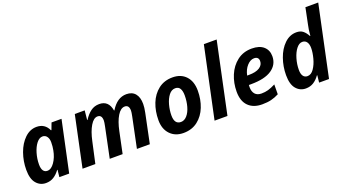

<svg xmlns="http://www.w3.org/2000/svg" viewBox="-55 -1340 3490 1931"><g transform="rotate(-20 1689.5 -375.0)"><path d="M44 -182Q44 -275 74.5 -360.5Q105 -446 161 -500Q217 -554 288 -554Q376 -554 414 -472H419L446 -544H553L437 0H332L340 -76H336Q306 -35 270 -12.5Q234 10 187 10Q125 10 84.5 -37.5Q44 -85 44 -182ZM367 -274Q375 -313 375 -359Q375 -396 358 -419.5Q341 -443 312 -443Q277 -443 247.5 -405.5Q218 -368 200.5 -309Q183 -250 183 -189Q183 -146 198 -123.5Q213 -101 242 -101Q283 -101 318.5 -152Q354 -203 367 -274Z M695 -544H801L791 -444H795Q828 -496 867.5 -525Q907 -554 959 -554Q1059 -554 1078 -442H1082Q1150 -554 1249 -554Q1311 -554 1343.5 -514.5Q1376 -475 1376 -404Q1376 -366 1365 -313L1300 0H1162L1229 -322Q1238 -365 1238 -383Q1238 -443 1192 -443Q1148 -443 1112.5 -384.5Q1077 -326 1057 -229L1009 0H871L938 -322Q947 -365 947 -382Q947 -443 901 -443Q859 -443 823.5 -384Q788 -325 767 -227L717 0H580Z M1464 -197Q1464 -294 1496 -375Q1528 -456 1591 -505Q1654 -554 1743 -554Q1833 -554 1885.5 -497.5Q1938 -441 1938 -342Q1938 -248 1906.5 -168Q1875 -88 1812 -39Q1749 10 1659 10Q1571 10 1517.5 -46Q1464 -102 1464 -197ZM1798 -343Q1798 -388 1782.5 -415Q1767 -442 1732 -442Q1692 -442 1663 -404.5Q1634 -367 1618.5 -310Q1603 -253 1603 -197Q1603 -103 1672 -103Q1709 -103 1738 -136Q1767 -169 1782.5 -224Q1798 -279 1798 -343Z M2155 -760H2292L2131 0H1993Z M2301 -197Q2301 -290 2335 -371.5Q2369 -453 2434.5 -503.5Q2500 -554 2591 -554Q2673 -554 2717 -515Q2761 -476 2761 -411Q2761 -322 2686 -270.5Q2611 -219 2463 -219H2440Q2439 -211 2439 -196Q2439 -148 2462.5 -121.5Q2486 -95 2531 -95Q2570 -95 2603.5 -104.5Q2637 -114 2682 -137L2681 -32Q2639 -10 2597.5 0Q2556 10 2501 10Q2407 10 2354 -43Q2301 -96 2301 -197ZM2474 -314Q2550 -314 2589.5 -339.5Q2629 -365 2629 -407Q2629 -430 2616.5 -442Q2604 -454 2580 -454Q2540 -454 2504.5 -415Q2469 -376 2456 -314Z M2825 -183Q2825 -275 2855 -360.5Q2885 -446 2941 -500Q2997 -554 3069 -554Q3112 -554 3138.5 -532.5Q3165 -511 3186 -472H3190Q3195 -540 3206 -585L3242 -760H3379L3218 0H3112L3120 -76H3116Q3087 -35 3051 -12.5Q3015 10 2968 10Q2906 10 2865.5 -37.5Q2825 -85 2825 -183ZM3156 -355Q3156 -396 3139.5 -419.5Q3123 -443 3092 -443Q3058 -443 3028.5 -405.5Q2999 -368 2981.5 -308.5Q2964 -249 2964 -189Q2964 -146 2980 -123.5Q2996 -101 3026 -101Q3065 -101 3094.5 -143.5Q3124 -186 3140 -246.5Q3156 -307 3156 -355Z"/></g></svg>

Font: Noto Sans Display
Style: Bold Italic
Weight: 700
Italic angle: -12°
Designer: Monotype Design team
Foundry: Monotype Imaging Inc.
Version: Version 1.000